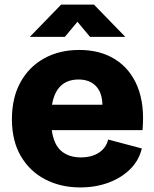

<svg xmlns="http://www.w3.org/2000/svg" viewBox="-20 -808 674 838"><path d="M330 10Q245 10 177.5 -25Q110 -60 71 -126.5Q32 -193 32 -288Q32 -380 68.5 -447.5Q105 -515 171.5 -552.5Q238 -590 326 -590Q418 -590 483.5 -548.5Q549 -507 580.5 -429Q612 -351 602 -240H206Q215 -176 248 -148.5Q281 -121 333 -121Q380 -121 411.5 -141.5Q443 -162 452 -199L599 -160Q587 -109 549.5 -71Q512 -33 455.5 -11.5Q399 10 330 10ZM323 -461Q226 -461 207 -351H427Q426 -404 398.5 -432.5Q371 -461 323 -461ZM110 -647 247 -788H390L527 -647H373L318 -713L263 -647Z"/></svg>

Font: BDO Grotesk ExtraBold
Style: Regular
Weight: 800
Designer: Deni Anggara
Foundry: Lokal Container
Version: Version 2.000